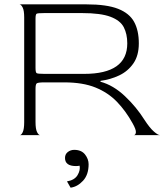

<svg xmlns="http://www.w3.org/2000/svg" viewBox="-20 -620 769 881"><path d="M71 0Q78 0 84.5 -14Q91 -28 91 -60V-540Q91 -572 84 -585.5Q77 -599 70 -600H377Q470 -600 522 -579.5Q574 -559 595.5 -519.5Q617 -480 617 -421Q617 -365 592 -329Q567 -293 527 -274Q487 -255 441 -249V-245Q500 -229 553 -179Q606 -129 643 -70Q667 -33 686 -16.5Q705 0 714 0H594Q602 0 603.5 -12.5Q605 -25 588 -55Q557 -111 516.5 -153Q476 -195 418 -218.5Q360 -242 275 -242H184Q153 -242 148 -237Q143 -232 143 -212V-60Q143 -28 150 -14Q157 0 164 0ZM184 -281H366Q564 -281 564 -421Q564 -464 548 -495Q532 -526 487 -543Q442 -560 356 -560H184Q153 -560 148 -557Q143 -554 143 -534V-308Q143 -288 148 -284.5Q153 -281 184 -281ZM303.9 241.2 287.4 212.3Q322.1 206.5 335.8 183.7Q349.4 161 345.3 140.3Q337 142 328.7 142Q278.3 142 278.3 104.8Q278.3 87.5 291.1 77.5Q303.9 67.6 320.5 67.6Q353.5 67.6 370.1 88.7Q386.6 109.8 386.6 133.7Q386.6 181.7 361 209.4Q335.4 237 303.9 241.2Z"/></svg>

Font: Red Rose Light
Style: Regular
Weight: 300
Designer: Jaikishan Patel
Version: Version 1.001; ttfautohint (v1.8.3)